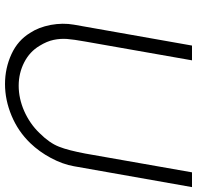

<svg xmlns="http://www.w3.org/2000/svg" viewBox="-30 -760 806 786"><g transform="rotate(90 373.0 -367.0)"><path d="M660.5 -266.5Q652.5 -220.5 626.5 -172Q601.5 -125 565.5 -87.5Q517.5 -38 454 -11.5Q389.5 15.5 324 15.5Q259 15.5 201.5 -11Q145 -37 114.5 -87.5Q92 -121 82 -171.5Q73 -221.5 81 -266.5L166.5 -750H227L150 -312.5Q141.5 -265 139.5 -238.5Q137.5 -211.5 143.2 -183.8Q149 -156 167.5 -126Q191.5 -85.5 235.5 -63Q279.5 -40.5 331 -40.5Q357 -40.5 383.2 -46.2Q409.5 -52 434.5 -63Q459.5 -74 482.5 -89.8Q505.5 -105.5 525 -126Q565.5 -166.5 580.5 -205.5Q588.5 -225.5 595.2 -252Q602 -278.5 608.5 -312.5L685.5 -750H746Z"/></g></svg>

Font: Russisch Sans Light
Style: Italic
Weight: 300
Italic angle: -10°
Designer: Michael Sharanda (font) & Cristiano Sobral (main changes)
Foundry: Michael Sharanda
Version: Version 2.00;September 8, 2020;FontCreator 13.0.0.2681 64-bi